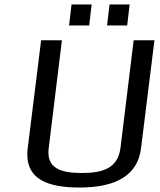

<svg xmlns="http://www.w3.org/2000/svg" viewBox="-20 -829 716 859"><path d="M346 -55C252 -55 186 -76 198 -167L257 -649H164L104 -166C87 -25 196 10 336 10C505 10 597 -49 611 -166L671 -649H578L519 -167C507 -76 440 -55 346 -55ZM379 -715 390 -809H300L289 -715ZM549 -715 560 -809H470L459 -715Z"/></svg>

Font: Gamestation Text
Style: Italic
Weight: 400
Designer: Jonas Hecksher
Foundry: Jonas Hecksher, Playtypeª, e-types AS
Version: Version 1.003